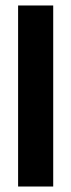

<svg xmlns="http://www.w3.org/2000/svg" viewBox="-20 -680 260 700"><path d="M46 0V-660H174V0Z"/></svg>

Font: Bricolage Grotesque 96pt ExtraBold 96pt SemiBold
Style: Regular
Weight: 600
Version: Version 1.001;gftools[0.9.33.dev8+g029e19f]